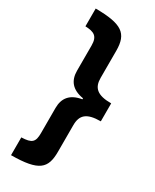

<svg xmlns="http://www.w3.org/2000/svg" viewBox="-222 -773 802 991"><g transform="rotate(30 179.0 -278.0)"><path d="M34 53V159C200 158 235 122 235 22V-136C235 -196 264 -224 348 -224V-331C263 -331 235 -360 235 -418V-579C235 -683 190 -714 34 -715V-609C86 -607 111 -595 111 -539V-389C111 -330 141 -292 209 -281V-275C141 -264 111 -226 111 -167V-17C111 36 97 51 34 53Z"/></g></svg>

Font: Noto Sans Bengali Condensed
Style: Bold
Weight: 700
Width: 3
Designer: Joana Ranito - Universal Thirst; Jelle Bosma - Monotype Design Team
Foundry: Universal Thirst ehf.
Version: Version 3.000